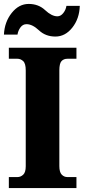

<svg xmlns="http://www.w3.org/2000/svg" viewBox="-22 -957 431 977"><path d="M23 0H367V-56H321Q304 -56 292 -68.5Q280 -81 280 -112V-599Q280 -634 291 -646Q302 -658 321 -658H367V-714H23V-658H67Q83 -658 96 -646Q109 -634 109 -599V-111Q109 -80 96 -68Q83 -56 67 -56H23ZM260 -771Q310 -771 346 -816.5Q382 -862 384 -927H316Q313 -907 300 -890.5Q287 -874 270 -874Q241 -874 207.5 -905.5Q174 -937 124 -937Q74 -937 37.5 -891Q1 -845 -2 -781H67Q70 -801 82 -817.5Q94 -834 113 -834Q143 -834 176.5 -802.5Q210 -771 260 -771Z"/></svg>

Font: Noto Serif SemiCondensed Extra
Style: Regular
Weight: 800
Width: 4
Designer: Monotype Design Team
Foundry: Monotype Imaging Inc.
Version: Version 1.002